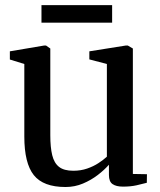

<svg xmlns="http://www.w3.org/2000/svg" viewBox="-20 -720 624 750"><path d="M460.5 9Q434 9 419.8 -0.8Q405.5 -10.5 405.5 -36.5V-76.5Q388 -56.5 362 -36.5Q336 -16.5 304 -3Q272 10.5 236 10.5Q149 10.5 112 -36Q75 -82.5 75 -186.5V-470L18.5 -487.5V-519.5L151.5 -542H160L176.5 -530.5V-191.5Q176.5 -144.5 184 -113.8Q191.5 -83 210.8 -68Q230 -53 266.5 -53Q295.5 -53 320.2 -61.5Q345 -70 364.5 -82.8Q384 -95.5 397.5 -108V-470L329 -488V-519.5L470.5 -542H479.5L499 -530.5V-40.5L554 -39.5L553.5 -6Q536.5 -1.5 513.5 3.8Q490.5 9 460.5 9ZM418 -700V-631.5H142V-700Z"/></svg>

Font: Merriweather 72pt
Style: Regular
Weight: 400
Version: Version 2.100